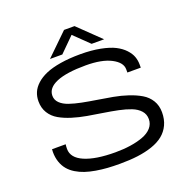

<svg xmlns="http://www.w3.org/2000/svg" viewBox="-151 -1015 1147 1170"><g transform="rotate(-20 422.5 -429.5)"><path d="M247.1 -733.9 388.2 -871.1H456.1L598.1 -733.9H517.1L420.9 -827.1L327.1 -733.9ZM430.2 12.2Q387.2 12.2 350.6 9.8Q314 7.3 276.4 1Q238.8 -5.4 208.7 -15.4Q178.7 -25.4 152.3 -41.5Q126 -57.6 108.2 -78.9Q90.3 -100.1 80.1 -129.6Q69.8 -159.2 69.8 -194.8Q69.8 -210 70.8 -212.9H159.2Q157.2 -199.2 157.2 -183.1Q157.2 -125 229 -94Q300.8 -63 428.2 -63Q480.5 -63 525.1 -69.6Q569.8 -76.2 607.4 -89.8Q645 -103.5 666.5 -127.7Q688 -151.9 688 -184.1Q688 -215.8 667.7 -238.5Q647.5 -261.2 613 -274.7Q578.6 -288.1 533.9 -297.4Q489.3 -306.6 439.7 -314.2Q390.1 -321.8 340.8 -330.3Q291.5 -338.9 246.8 -352.8Q202.1 -366.7 167.7 -386.5Q133.3 -406.2 113 -439Q92.8 -471.7 92.8 -515.1Q92.8 -545.9 104 -572.5Q115.2 -599.1 140.9 -622.6Q166.5 -646 204.8 -662.6Q243.2 -679.2 300.8 -688.7Q358.4 -698.2 430.2 -698.2Q502.4 -698.2 559.3 -687Q616.2 -675.8 651.1 -658Q686 -640.1 708.7 -615.7Q731.4 -591.3 740.2 -566.7Q749 -542 749 -515.1V-495.1H662.1V-516.1Q662.1 -560.5 602.3 -591.8Q542.5 -623 438 -623Q313 -623 248.5 -595.9Q184.1 -568.8 184.1 -518.1Q184.1 -490.7 204.3 -470.7Q224.6 -450.7 259 -438.7Q293.5 -426.8 337.9 -418Q382.3 -409.2 431.6 -401.6Q481 -394 530.3 -385Q579.6 -376 624 -361.1Q668.5 -346.2 702.9 -325.9Q737.3 -305.7 757.6 -272.5Q777.8 -239.3 777.8 -195.8Q777.8 -149.9 761.2 -114.5Q744.6 -79.1 715.1 -55.2Q685.5 -31.2 641.6 -16.1Q597.7 -1 545.7 5.6Q493.7 12.2 430.2 12.2Z"/></g></svg>

Font: Archivo Expanded Light
Style: Regular
Weight: 300
Width: 7
Designer: Hector Gatti
Foundry: Omnibus-Type
Version: Version 2.001